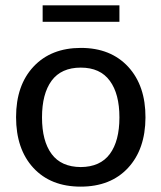

<svg xmlns="http://www.w3.org/2000/svg" viewBox="-20 -696 608 723"><path d="M284.2 -66.9Q357.4 -67.4 393.6 -116.2Q429.7 -165 429.7 -253.9Q429.7 -342.8 393.6 -391.6Q357.4 -441.4 284.2 -441.4Q210.9 -441.4 174.3 -392.1Q138.2 -342.8 138.2 -253.9Q138.2 -165 174.3 -116.2Q210.4 -67.4 284.2 -66.9ZM462.9 -444.3Q528.3 -373 527.8 -253.4Q527.3 -133.8 461.9 -63.5Q396.5 6.8 283.7 6.8Q170.9 6.8 105.5 -64Q40.5 -134.8 40.5 -254.9Q40.5 -375 106.4 -445.3Q172.4 -515.6 284.7 -515.6Q397 -515.6 462.9 -444.3ZM140.6 -675.8H429.7V-613.8H140.6Z"/></svg>

Font: Lato-Medium
Style: Regular
Weight: 500
Designer: Lukasz Dziedzic
Foundry: tyPoland Lukasz Dziedzic
Version: Version 2.006; 2014-01-15